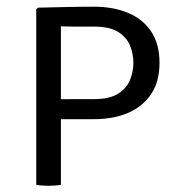

<svg xmlns="http://www.w3.org/2000/svg" viewBox="-20 -566 536 588"><path d="M468.5 -373.5Q468.5 -316 442.8 -277.8Q417 -239.5 372 -220.2Q327 -201 268 -201Q254.5 -201 232.2 -201Q210 -201 187.5 -201Q165 -201 150 -201Q135 -201 136 -201V-261.5Q151.5 -262 177.5 -262.2Q203.5 -262.5 228.8 -262.5Q254 -262.5 268 -262.5Q317 -262.5 343 -279.8Q369 -297 378.8 -322.8Q388.5 -348.5 388.5 -373.5Q388.5 -399.5 378.8 -425Q369 -450.5 343 -467.5Q317 -484.5 268 -484.5Q247 -484.5 219 -484.5Q191 -484.5 166.5 -485.5V0Q158.5 1.5 148.5 2.2Q138.5 3 128.5 3Q119 3 108.8 2.2Q98.5 1.5 91 0V-537.5L96 -542.5Q143.5 -543.5 183.8 -544.5Q224 -545.5 268 -545.5Q326 -545.5 371.2 -527Q416.5 -508.5 442.5 -470.2Q468.5 -432 468.5 -373.5Z"/></svg>

Font: Signika SC
Style: Regular
Weight: 300
Designer: Anna Giedryś
Foundry: Anna Giedryś
Version: Version 2.000